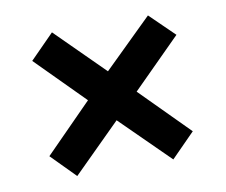

<svg xmlns="http://www.w3.org/2000/svg" viewBox="-57 -644 687 583"><g transform="rotate(-10 286.0 -353.0)"><path d="M433 -575 508 -502 359 -353 506 -205 433 -131 284 -278 137 -132 64 -206 209 -353 63 -500 137 -575 284 -429Z"/></g></svg>

Font: Noto Sans NKo Unjoined
Style: Bold
Weight: 700
Designer: Monotype Design Team
Foundry: Monotype Imaging Inc.
Version: Version 2.004